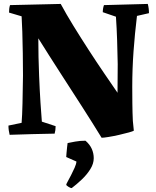

<svg xmlns="http://www.w3.org/2000/svg" viewBox="-20 -680 794 977"><path d="M497 21Q453 -51 399 -135Q345 -219 287.5 -308Q230 -397 175 -485Q175 -439 176 -390Q177 -341 179 -294Q182 -220 186 -157.5Q190 -95 193 -61L263 -38Q263 -17 258 0Q200 1 143 2.5Q86 4 29 6Q26 -6 24.5 -17.5Q23 -29 23 -41L90 -55Q93 -91 94.5 -154Q96 -217 97 -296Q97 -350 96 -409Q95 -468 93.5 -518.5Q92 -569 90 -597L26 -616Q26 -626 27 -635.5Q28 -645 31 -654Q96 -655 160.5 -657Q225 -659 289 -660Q317 -608 354 -548Q391 -488 430.5 -427Q470 -366 508.5 -309.5Q547 -253 578 -208Q578 -244 578.5 -281Q579 -318 579 -354Q578 -414 576 -474.5Q574 -535 570 -595L503 -618Q503 -637 509 -654Q564 -656 620.5 -657Q677 -658 732 -660Q738 -638 738 -613L677 -599Q666 -509 659.5 -419Q653 -329 653 -238Q653 -204 653.5 -154.5Q654 -105 656 -65L661 -15Q657 -12 635.5 -6Q614 0 585.5 6.5Q557 13 532 17Q507 21 497 21ZM345 277Q338 277 327.5 270Q317 263 317 260Q317 257 324.5 243.5Q332 230 341.5 211.5Q351 193 359.5 174Q368 155 369 142L317 119Q317 114 318.5 98.5Q320 83 321.5 68Q323 53 324 48Q338 45 362.5 40.5Q387 36 415 36Q437 55 447 77.5Q457 100 457 125Q457 153 439.5 181Q422 209 395.5 234Q369 259 345 277Z"/></svg>

Font: Labrada ExtraBold
Style: Regular
Weight: 800
Designer: Mercedes Jáuregui
Foundry: Omnibus-Type Team
Version: Version 1.000; ttfautohint (v1.8.4.7-5d5b)